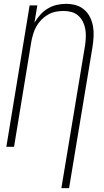

<svg xmlns="http://www.w3.org/2000/svg" viewBox="-20 -763 540 998"><path d="M299 215 422 -526Q425 -547 426 -568.5Q427 -590 423.5 -611Q420 -632 411 -650Q402 -668 387 -681.5Q372 -695 352 -700.5Q332 -706 310 -706Q290 -706 269.5 -702Q249 -698 230.5 -687.5Q212 -677 196 -661Q180 -645 169.5 -626.5Q159 -608 153 -588Q147 -568 143 -548L53 0H13L134 -735H174L159 -645Q172 -667 189.5 -686.5Q207 -706 229 -719Q251 -732 275 -737.5Q299 -743 323 -743Q350 -743 374.5 -736Q399 -729 418 -712.5Q437 -696 448 -673.5Q459 -651 463.5 -625.5Q468 -600 466.5 -573Q465 -546 461 -520L339 215Z"/></svg>

Font: Iosevka Extralight
Style: Italic
Weight: 200
Italic angle: -9°
Monospace: yes
Designer: Belleve Invis
Foundry: Belleve Invis
Version: Version 32.5.0; ttfautohint (v1.8.4)